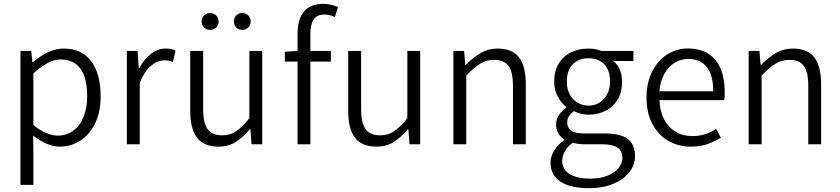

<svg xmlns="http://www.w3.org/2000/svg" viewBox="-20 -747 4351 994"><path d="M152.8 210H85.9V-483.4H141.6L147.5 -425.8H150.9Q235.4 -495.6 308.6 -495.6Q403.3 -495.6 452.1 -430.2Q501 -364.7 501 -248Q501 -167.5 472.4 -108.6Q443.8 -49.8 395.5 -18.8Q347.2 12.2 289.6 12.2Q256.3 12.2 222.2 -2.4Q188 -17.1 151.4 -44.9L152.8 41.5ZM431.2 -248Q431.2 -439 293 -439Q260.7 -439 227.1 -421.1Q193.4 -403.3 152.8 -367.2V-100.1Q187 -71.3 219.5 -58.1Q252 -44.9 280.3 -44.9Q324.2 -44.9 358.4 -69.6Q392.6 -94.2 411.9 -140.4Q431.2 -186.5 431.2 -248Z M692.4 -483.4 698.2 -395H701.7Q726.6 -441.9 762.2 -468.8Q797.9 -495.6 838.4 -495.6Q854 -495.6 865.7 -493.4Q877.4 -491.2 888.7 -485.4L875.5 -426.8Q862.3 -431.2 852.8 -432.9Q843.3 -434.6 829.6 -434.6Q795.4 -434.6 761.5 -406.2Q727.5 -377.9 703.6 -318.4V0H636.7V-483.4Z M1031.7 -483.4V-183.6Q1031.7 -134.8 1041.5 -105Q1051.3 -75.2 1072.8 -60.8Q1094.2 -46.4 1130.4 -46.4Q1170.4 -46.4 1200.9 -66.4Q1231.4 -86.4 1271 -134.8V-483.4H1337.4V0H1282.2L1276.4 -77.6H1273.4Q1235.4 -33.2 1198.2 -10.5Q1161.1 12.2 1112.3 12.2Q1035.2 12.2 1000 -33.7Q964.8 -79.6 964.8 -174.3V-483.4ZM1067.9 -679.7Q1086.4 -679.7 1099.1 -667.2Q1111.8 -654.8 1111.8 -636.2Q1111.8 -617.2 1099.1 -604.7Q1086.4 -592.3 1067.9 -592.3Q1049.3 -592.3 1036.6 -604.7Q1023.9 -617.2 1023.9 -636.2Q1023.9 -654.8 1036.6 -667.2Q1049.3 -679.7 1067.9 -679.7ZM1233.9 -679.7Q1252.9 -679.7 1265.4 -667.2Q1277.8 -654.8 1277.8 -636.2Q1277.8 -617.2 1265.6 -604.7Q1253.4 -592.3 1233.9 -592.3Q1215.3 -592.3 1203.1 -604.7Q1190.9 -617.2 1190.9 -636.2Q1190.9 -654.8 1203.1 -667.2Q1215.3 -679.7 1233.9 -679.7Z M1657.7 -671.9Q1586.9 -671.9 1586.9 -572.8V-483.4H1692.9V-428.2H1586.9V0H1520.5V-428.2H1454.6V-479L1520.5 -483.4V-573.7Q1520.5 -647.9 1554 -687.5Q1587.4 -727.1 1652.8 -727.1Q1691.4 -727.1 1729.5 -710.9L1713.9 -659.2Q1685.5 -671.9 1657.7 -671.9Z M1849.6 -483.4V-183.6Q1849.6 -134.8 1859.4 -105Q1869.1 -75.2 1890.6 -60.8Q1912.1 -46.4 1948.2 -46.4Q1988.3 -46.4 2018.8 -66.4Q2049.3 -86.4 2088.9 -134.8V-483.4H2155.3V0H2100.1L2094.2 -77.6H2091.3Q2053.2 -33.2 2016.1 -10.5Q1979 12.2 1930.2 12.2Q1853 12.2 1817.9 -33.7Q1782.7 -79.6 1782.7 -174.3V-483.4Z M2382.8 -483.4 2388.7 -411.6H2392.1Q2432.1 -452.1 2470.7 -473.9Q2509.3 -495.6 2555.7 -495.6Q2632.3 -495.6 2667.2 -449.7Q2702.1 -403.8 2702.1 -309.6V0H2635.7V-300.3Q2635.7 -349.1 2626 -378.9Q2616.2 -408.7 2594.7 -422.9Q2573.2 -437 2536.6 -437Q2499 -437 2467.8 -418.2Q2436.5 -399.4 2394 -356V0H2327.1V-483.4Z M2901.4 -25.4Q2881.8 -37.1 2870.4 -56.9Q2858.9 -76.7 2858.9 -103.5Q2858.9 -151.9 2911.1 -189V-192.9Q2884.8 -214.8 2866.9 -248.5Q2849.1 -282.2 2849.1 -324.2Q2849.1 -378.9 2872.3 -417.5Q2895.5 -456.1 2935.8 -475.8Q2976.1 -495.6 3026.9 -495.6Q3062.5 -495.6 3093.3 -483.4H3259.3V-431.2H3154.8Q3200.7 -394.5 3200.7 -322.3Q3200.7 -271 3178.2 -232.7Q3155.8 -194.3 3116.2 -173.8Q3076.7 -153.3 3026.9 -153.3Q3006.8 -153.3 2987.1 -158.2Q2967.3 -163.1 2950.7 -171.9Q2933.1 -156.2 2924.8 -144.3Q2916.5 -132.3 2916.5 -112.8Q2916.5 -86.4 2936.5 -71.3Q2956.5 -56.2 3004.9 -56.2H3108.9Q3192.9 -56.2 3230.2 -27.6Q3267.6 1 3267.6 61.5Q3267.6 105.5 3238.8 143.6Q3210 181.6 3155.8 204.3Q3101.6 227.1 3028.8 227.1Q2931.2 227.1 2880.6 192.6Q2830.1 158.2 2830.1 95.2Q2830.1 63 2849.1 32Q2868.2 1 2901.4 -21.5ZM3026.9 -445.3Q2976.1 -445.3 2945.3 -414.3Q2914.6 -383.3 2914.6 -324.2Q2914.6 -286.1 2929.7 -258.1Q2944.8 -230 2970.5 -215.1Q2996.1 -200.2 3026.9 -200.2Q3057.1 -200.2 3082.5 -215.1Q3107.9 -230 3123 -258.1Q3138.2 -286.1 3138.2 -324.2Q3138.2 -384.3 3107.9 -414.8Q3077.6 -445.3 3026.9 -445.3ZM3202.1 70.3Q3202.1 34.2 3176.8 17.1Q3151.4 0 3098.6 0H3006.8Q2975.1 0 2945.3 -7.8Q2917.5 11.2 2904.1 36.4Q2890.6 61.5 2890.6 86.9Q2890.6 129.4 2928.2 153.6Q2965.8 177.7 3038.6 177.7Q3087.4 177.7 3124.8 162.6Q3162.1 147.5 3182.1 122.8Q3202.1 98.1 3202.1 70.3Z M3731.9 -270Q3731.9 -243.7 3729.5 -228.5H3394Q3396 -171.9 3417.7 -129.9Q3439.5 -87.9 3477.1 -65.2Q3514.6 -42.5 3564 -42.5Q3599.1 -42.5 3629.4 -51.8Q3659.7 -61 3687.5 -79.6L3711.9 -34.2Q3677.2 -12.7 3640.1 -0.2Q3603 12.2 3556.2 12.2Q3492.2 12.2 3439.9 -17.8Q3387.7 -47.9 3357.4 -105.2Q3327.1 -162.6 3327.1 -241.2Q3327.1 -318.8 3356.4 -376.7Q3385.7 -434.6 3434.6 -465.3Q3483.4 -496.1 3541.5 -496.1Q3634.3 -496.1 3683.1 -437.3Q3731.9 -378.4 3731.9 -270ZM3543.5 -441.9Q3504.9 -441.9 3472.4 -421.9Q3439.9 -401.9 3418.9 -364Q3397.9 -326.2 3393.6 -274.4H3672.4Q3672.4 -357.4 3639.2 -399.7Q3606 -441.9 3543.5 -441.9Z M3911.6 -483.4 3917.5 -411.6H3920.9Q3960.9 -452.1 3999.5 -473.9Q4038.1 -495.6 4084.5 -495.6Q4161.1 -495.6 4196 -449.7Q4231 -403.8 4231 -309.6V0H4164.6V-300.3Q4164.6 -349.1 4154.8 -378.9Q4145 -408.7 4123.5 -422.9Q4102.1 -437 4065.4 -437Q4027.8 -437 3996.6 -418.2Q3965.3 -399.4 3922.9 -356V0H3856V-483.4Z"/></svg>

Font: Varta
Style: Light
Weight: 300
Designer: Joana Correia, Viktoriya Grabowska, Eben Sorkin
Foundry: Sorkin Type
Version: Version 1.002; ttfautohint (v1.3) -l 8 -r 24 -G 200 -x 12 -H